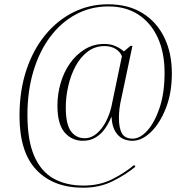

<svg xmlns="http://www.w3.org/2000/svg" viewBox="-20 -734 843 896"><path d="M368 142Q229 142 150 59Q71 -24 71 -193Q71 -310 102.5 -405.5Q134 -501 190.5 -570Q247 -639 322 -676.5Q397 -714 484 -714Q579 -714 645.5 -672.5Q712 -631 747 -558.5Q782 -486 782 -392Q782 -300 754 -229Q726 -158 684 -117.5Q642 -77 598 -77Q554 -77 528.5 -106Q503 -135 501 -187H499Q488 -160 470.5 -134.5Q453 -109 427 -93Q401 -77 367 -77Q315 -77 281.5 -116Q248 -155 248 -241Q248 -295 263 -346.5Q278 -398 307 -439Q336 -480 376.5 -504.5Q417 -529 467 -529Q497 -529 520.5 -518Q544 -507 558 -494L589 -520H598L548 -283Q540 -249 537.5 -226.5Q535 -204 535 -183Q535 -135 549.5 -111Q564 -87 599 -87Q634 -87 668 -125Q702 -163 725 -231.5Q748 -300 748 -394Q748 -489 716 -558.5Q684 -628 625.5 -666Q567 -704 486 -704Q403 -704 333.5 -666.5Q264 -629 213.5 -561Q163 -493 135.5 -400.5Q108 -308 108 -198Q108 -79 139.5 -6.5Q171 66 229.5 99Q288 132 370 132Q443 132 501 103.5Q559 75 606 36L612 44Q567 81 506 111.5Q445 142 368 142ZM375 -89Q406 -89 431.5 -111Q457 -133 474.5 -167Q492 -201 500 -237L549 -472Q540 -493 519 -506Q498 -519 468 -519Q423 -519 389 -493Q355 -467 332.5 -425Q310 -383 298.5 -332.5Q287 -282 287 -233Q287 -154 311 -121.5Q335 -89 375 -89Z"/></svg>

Font: Noto Serif Display SemiCondensed ExtraLight
Style: Italic
Weight: 200
Width: 4
Italic angle: -12°
Designer: Monotype Design Team
Foundry: Monotype Imaging Inc.
Version: Version 2.009